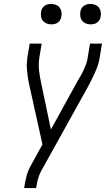

<svg xmlns="http://www.w3.org/2000/svg" viewBox="-20 -957 540 977"><path d="M103 0 104 -7Q108 -34 115 -61Q122 -88 136 -113L196 -222L130 -520Q124 -545 120.5 -571.5Q117 -598 116 -625Q117 -634 117.5 -643Q118 -652 119 -662L131 -735H192L180 -662Q175 -628 179 -595.5Q183 -563 190 -532L239 -298L376 -547Q385 -561 392.5 -574.5Q400 -588 406.5 -602.5Q413 -617 418.5 -632Q424 -647 426 -662L438 -735H499L487 -662Q484 -643 478 -625Q472 -607 464 -589.5Q456 -572 447.5 -554.5Q439 -537 430 -520L189 -86Q179 -67 173.5 -47Q168 -27 165 -7L164 0ZM441 -833Q428 -833 417 -837.5Q406 -842 398.5 -851Q391 -860 389 -872.5Q387 -885 389 -898Q390 -906 395 -914.5Q400 -923 407.5 -928Q415 -933 423.5 -935Q432 -937 440 -937Q453 -937 464.5 -932.5Q476 -928 483 -919Q490 -910 492.5 -897.5Q495 -885 492 -872Q491 -864 486 -855.5Q481 -847 474 -842Q467 -837 458 -835Q449 -833 441 -833ZM241 -833Q228 -833 217 -837.5Q206 -842 198.5 -851Q191 -860 189 -872.5Q187 -885 189 -898Q190 -906 195 -914.5Q200 -923 207.5 -928Q215 -933 223.5 -935Q232 -937 240 -937Q253 -937 264.5 -932.5Q276 -928 283 -919Q290 -910 292.5 -897.5Q295 -885 292 -872Q291 -864 286 -855.5Q281 -847 274 -842Q267 -837 258 -835Q249 -833 241 -833Z"/></svg>

Font: Iosevka Term Curly Light
Style: Italic
Weight: 300
Italic angle: -9°
Designer: Belleve Invis
Foundry: Belleve Invis
Version: Version 32.3.0